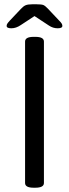

<svg xmlns="http://www.w3.org/2000/svg" viewBox="-20 -874 323 896"><path d="M97 -20V-680Q97 -702 137 -702H145Q185 -702 185 -680V-20Q185 2 145 2H137Q97 2 97 -20ZM11 -753Q11 -758 13.5 -762.5Q16 -767 25 -777L77 -832Q89 -845 99.5 -849.5Q110 -854 131 -854H151Q174 -854 182.5 -850.5Q191 -847 205 -832L255 -779Q266 -768 268.5 -763Q271 -758 271 -753Q271 -742 249 -742Q227 -742 208 -755L141 -799L77 -757Q55 -742 33 -742Q11 -742 11 -753Z"/></svg>

Font: Asap-Regular
Style: Regular
Weight: 400
Designer: Pablo Cosgaya
Foundry: Omnibus-Type
Version: Version 2.000; ttfautohint (v1.8)